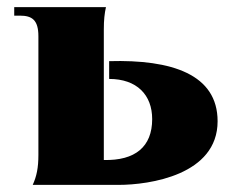

<svg xmlns="http://www.w3.org/2000/svg" viewBox="-20 -520 657 540"><path d="M72 0H313C401 0 592 -28 592 -179C592 -311 463 -353 287 -348V-298C365 -298 408 -253 408 -185C408 -107 360 -68 272 -70V-437C272 -464 274 -482 278 -500H20V-476H36C70 -476 88 -464 88 -418V-84C88 -48 83 -24 72 0Z"/></svg>

Font: Sinistre Bold
Style: Regular
Weight: 900
Designer: Jules Durand
Foundry: Collletttivo
Version: Version 69.420;Glyphs 3.2 (3217)